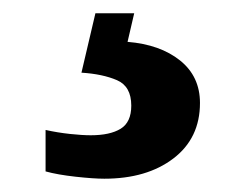

<svg xmlns="http://www.w3.org/2000/svg" viewBox="-20 -29 373 289"><path d="M137 240Q121 240 93.8 237Q66.6 234 48.6 229V166.6Q66.6 170.6 85.1 172.6Q103.6 174.6 116.6 174.6Q145.6 174.6 161.6 164.8Q177.6 155 177.6 130Q177.6 101 156.1 91.7Q134.6 82.4 102.6 80.4L123.6 -9H182L172 34Q221 38 251 62Q281 86 281 126Q281 179 241 209.5Q201 240 137 240Z"/></svg>

Font: Noto Serif Hentaigana ExtraLight
Style: Regular
Weight: 200
Designer: Kazuhiro Yamada
Foundry: nipponia
Version: Version 1.000